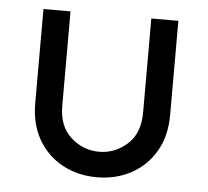

<svg xmlns="http://www.w3.org/2000/svg" viewBox="-42 -533 636 587"><g transform="rotate(5 275.5 -239.0)"><path d="M275.4 9.8Q216.8 9.8 169.9 -15.6Q123 -41 95.7 -87.9Q68.4 -134.8 68.4 -199.2V-488.3H151.4V-199.2Q151.4 -135.7 189 -102.1Q226.6 -68.4 275.4 -68.4Q324.2 -68.4 361.8 -102.1Q399.4 -135.7 399.4 -199.2V-488.3H482.4V-199.2Q482.4 -134.8 455.1 -87.9Q427.7 -41 380.9 -15.6Q334 9.8 275.4 9.8Z"/></g></svg>

Font: Sen
Style: Regular
Weight: 400
Designer: Kosal Sen, Philatype
Foundry: Philatype
Version: Version 2.000;gftools[0.9.31]